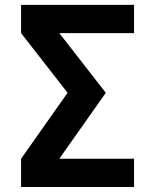

<svg xmlns="http://www.w3.org/2000/svg" viewBox="-20 -750 621 770"><path d="M404.3 -377.9 217.8 -113.3H517.6V0H64.5V-113.3L251 -377.9L64.5 -617.2V-730.5H517.6V-617.2H217.8Z"/></svg>

Font: Mgen+ 1c bold
Style: Bold
Weight: 700
Designer: [Source Han Sans]
Ryoko NISHIZUKA  (kana & ideographs); Paul D. Hunt (Latin, Greek & Cyrillic); Wenlong ZHANG  (bopomofo
Version: Version 1.059.20150602